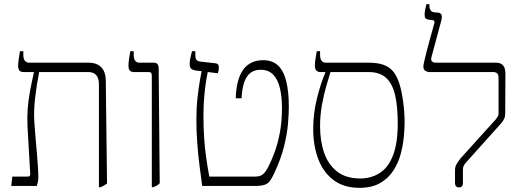

<svg xmlns="http://www.w3.org/2000/svg" viewBox="-20 -893 2514 922"><path d="M455 6V-489Q455 -518 442 -532.5Q429 -547 404 -547H93Q79 -547 73 -554.5Q67 -562 67 -579Q67 -589 69.5 -607Q72 -625 76 -647H92V-630Q92 -611 99.5 -601.5Q107 -592 120 -592H405Q431 -592 449.5 -582.5Q468 -573 478 -553.5Q488 -534 488 -503L494 -12Q488 -7 480 -2.5Q472 2 463 6ZM34 0 39 -45H113Q121 -45 123.5 -49Q126 -53 125 -61L112 -287Q110 -330 113 -370.5Q116 -411 124 -454.5Q132 -498 143 -546V-557H168V-547Q162 -516 157 -484.5Q152 -453 148.5 -422Q145 -391 144 -361.5Q143 -332 145 -305Q147 -271 150.5 -233.5Q154 -196 157 -160Q160 -124 162 -93Q164 -62 164 -41Q164 -29 162 -20Q160 -11 157 0Z M709 6V-528Q709 -539 706 -543Q703 -547 694 -547H623Q610 -547 603.5 -554Q597 -561 597 -576Q597 -588 598.5 -600.5Q600 -613 602 -625Q604 -637 606 -647H622V-631Q622 -611 629 -601.5Q636 -592 650 -592H717Q731 -592 736.5 -585Q742 -578 742 -563L747 -13Q742 -7 734 -2.5Q726 2 716 6Z M951 0Q945 -44 938 -98Q931 -152 927 -209Q923 -266 923 -318Q923 -374 928.5 -423.5Q934 -473 940.5 -510Q947 -547 951 -566H981Q977 -546 971.5 -514.5Q966 -483 961.5 -438Q957 -393 957 -334Q957 -286 960 -235.5Q963 -185 970 -136.5Q977 -88 985 -45H1205Q1229 -45 1242 -55.5Q1255 -66 1269 -93Q1284 -122 1299 -163Q1314 -204 1324 -256.5Q1334 -309 1334 -375Q1334 -427 1324.5 -468.5Q1315 -510 1292.5 -534Q1270 -558 1231 -558Q1202 -558 1182.5 -543Q1163 -528 1152.5 -497Q1142 -466 1140 -421H1112Q1115 -513 1148 -558.5Q1181 -604 1244 -604Q1287 -604 1314 -579.5Q1341 -555 1354 -505Q1367 -455 1367 -380Q1367 -348 1363 -299Q1359 -250 1343.5 -188Q1328 -126 1294 -55Q1284 -34 1274.5 -22Q1265 -10 1248.5 -5Q1232 0 1201 0ZM1026 -541 917 -555Q902 -558 896.5 -564.5Q891 -571 891 -586Q891 -600 894 -614Q897 -628 902 -647H918V-632Q918 -612 923.5 -605.5Q929 -599 944 -597L1016 -589Q1024 -588 1027.5 -583Q1031 -578 1031 -569Q1031 -562 1030 -556Q1029 -550 1026 -541Z M1706 9Q1633 9 1583.5 -27Q1534 -63 1509 -127.5Q1484 -192 1484 -275Q1484 -346 1501.5 -418Q1519 -490 1542 -544V-554H1567V-547Q1559 -521 1547 -480Q1535 -439 1526 -389.5Q1517 -340 1517 -287Q1517 -216 1536.5 -159.5Q1556 -103 1598.5 -69.5Q1641 -36 1710 -36Q1763 -36 1804 -62.5Q1845 -89 1867.5 -147.5Q1890 -206 1890 -299Q1890 -385 1876.5 -439.5Q1863 -494 1832.5 -520.5Q1802 -547 1750 -547H1518Q1506 -547 1499 -554.5Q1492 -562 1492 -579Q1492 -589 1494.5 -607Q1497 -625 1501 -647H1517V-630Q1517 -611 1524 -601.5Q1531 -592 1545 -592H1751Q1791 -592 1819.5 -582.5Q1848 -573 1867 -551Q1886 -529 1898 -491Q1909 -456 1916 -404.5Q1923 -353 1923 -304Q1923 -275 1919 -234Q1915 -193 1903.5 -151Q1892 -109 1868 -72.5Q1844 -36 1804.5 -13.5Q1765 9 1706 9Z M2184 7Q2175 7 2170 1.5Q2165 -4 2165 -14V-77Q2165 -91 2172 -104Q2179 -117 2192 -133L2361 -320Q2368 -329 2371 -334.5Q2374 -340 2374 -348V-522Q2374 -534 2367.5 -540.5Q2361 -547 2349 -547H2043Q2032 -547 2022.5 -553Q2013 -559 2013 -573Q2013 -581 2018 -602Q2023 -623 2030 -650.5Q2037 -678 2044.5 -705Q2052 -732 2058 -753.5Q2064 -775 2066 -783Q2067 -789 2065.5 -792Q2064 -795 2059 -796L2036 -799Q2026 -801 2022.5 -806.5Q2019 -812 2019 -823Q2019 -834 2022.5 -850.5Q2026 -867 2028 -873H2042V-864Q2042 -853 2047 -844.5Q2052 -836 2064 -834L2086 -832Q2097 -830 2100.5 -821Q2104 -812 2098 -790L2052 -619Q2048 -605 2054 -598.5Q2060 -592 2073 -592H2360Q2381 -592 2391 -583.5Q2401 -575 2404 -563Q2407 -551 2407 -539L2406 -345Q2406 -334 2401 -322.5Q2396 -311 2384 -298L2219 -114Q2210 -104 2206.5 -96.5Q2203 -89 2203 -77V-14Q2203 -4 2198.5 1.5Q2194 7 2184 7Z"/></svg>

Font: Noto Serif Hebrew ExtraLight
Style: Regular
Weight: 250
Version: Version 2.003